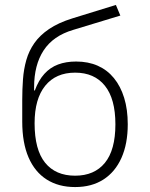

<svg xmlns="http://www.w3.org/2000/svg" viewBox="-20 -749 607 777"><path d="M284 8Q217 8 169 -22.5Q121 -53 95.5 -112Q70 -171 70 -257V-344Q70 -387 73 -428Q76 -469 86.5 -506Q97 -543 119 -574.5Q141 -606 178.5 -631.5Q216 -657 274 -675L449 -729L467 -686L276 -628Q195 -604 156.5 -545Q118 -486 118 -396V-383H121Q136 -424 159.5 -450Q183 -476 215 -488Q247 -500 288 -500Q337 -500 375.5 -483Q414 -466 441 -433Q468 -400 482.5 -353Q497 -306 497 -246Q497 -167 471.5 -110Q446 -53 398.5 -22.5Q351 8 284 8ZM284 -38Q362 -38 404.5 -90Q447 -142 447 -246Q447 -349 404.5 -402Q362 -455 284 -455Q206 -455 163 -402Q120 -349 120 -250Q120 -143 162.5 -90.5Q205 -38 284 -38Z"/></svg>

Font: Nunito Sans 7pt SemiCondensed ExtraLight
Style: Regular
Weight: 250
Width: 4
Designer: Vernon Adams
Foundry: Vernon Adams
Version: Version 3.101;gftools[0.9.27]